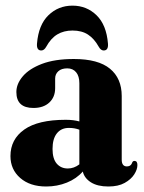

<svg xmlns="http://www.w3.org/2000/svg" viewBox="-20 -668 522 698"><path d="M18 -100.5Q18 -161.5 68.2 -197Q118.5 -232.5 219 -232.5Q247 -232.5 268.5 -226.5V-365.5Q268.5 -391 256.8 -405.2Q245 -419.5 224.5 -419.5Q203.5 -419.5 192 -409Q180.5 -398.5 180.5 -382.5V-347.5Q180.5 -315 159.2 -295.2Q138 -275.5 101.5 -275.5Q39.5 -275.5 39.5 -333.5Q39.5 -363 62.8 -390.5Q86 -418 132.5 -435.8Q179 -453.5 248.5 -453.5Q337 -453.5 379.8 -418.2Q422.5 -383 422.5 -319V-87.5Q422.5 -63 441.5 -63Q456.5 -63 461.5 -79Q464 -83 469 -83Q479.5 -83 479.5 -68Q479.5 -52 468 -34Q456.5 -16 433.2 -3Q410 10 374 10Q334.5 10 310.5 -5.2Q286.5 -20.5 281 -44.5Q258.5 -18.5 223.2 -4.2Q188 10 148 10Q89 10 53.5 -21Q18 -52 18 -100.5ZM171 -126.5Q171 -91 186.2 -73.2Q201.5 -55.5 226.5 -55.5Q249 -55.5 268.5 -70.5V-196.5Q251.5 -203 230.5 -203Q202.5 -203 186.8 -183.2Q171 -163.5 171 -126.5ZM243.5 -557Q212 -557 188.5 -543Q165 -529 148 -498Q140.5 -484.5 130 -484.5Q112.5 -484.5 114.5 -509.5Q120 -577.5 156 -612.5Q192 -647.5 243.5 -647.5Q295 -647.5 331 -612.5Q367 -577.5 372.5 -509.5Q374.5 -484.5 357 -484.5Q346.5 -484.5 339 -498Q322.5 -527.5 300 -542.2Q277.5 -557 243.5 -557Z"/></svg>

Font: Fraunces 144pt Soft
Style: Bold
Weight: 700
Version: Version 1.000;[0bf87f6ff]